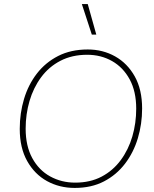

<svg xmlns="http://www.w3.org/2000/svg" viewBox="-20 -913 758 943"><path d="M347 10Q272 10 211 -23.5Q150 -57 113.5 -122Q77 -187 77 -280Q77 -357 98 -427Q119 -497 161 -551.5Q203 -606 265.5 -638Q328 -670 411 -670Q485 -670 545.5 -636Q606 -602 642 -537.5Q678 -473 678 -380Q678 -304 657 -234Q636 -164 594 -109Q552 -54 490.5 -22Q429 10 347 10ZM349 -16Q423 -16 479 -45.5Q535 -75 573 -126.5Q611 -178 630 -243Q649 -308 649 -379Q649 -464 617 -523Q585 -582 530.5 -613Q476 -644 408 -644Q334 -644 277 -614.5Q220 -585 182 -533.5Q144 -482 125 -417Q106 -352 106 -281Q106 -196 138.5 -136.5Q171 -77 226.5 -46.5Q282 -16 349 -16ZM411 -893 453 -743H431L382 -893Z"/></svg>

Font: Work Sans ExtraLight
Style: Italic
Weight: 200
Italic angle: -13°
Designer: Wei Huang
Foundry: Wei Huang
Version: Version 2.012; ttfautohint (v1.8.3)